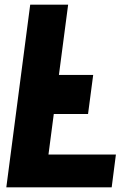

<svg xmlns="http://www.w3.org/2000/svg" viewBox="-20 -800 561 820"><path d="M356 -313H189L211 -480H378ZM457 0H7L109 -780H271L187 -140H475Z"/></svg>

Font: Tanohe Sans
Style: Bold Italic
Weight: 700
Designer: Village Type and Design LLC & Cristiano Sobral
Foundry: Cooper Hewitt Smithsonian Design Museum
Version: Version 1.00;September 29, 2021;FontCreator 13.0.0.2655 64-b